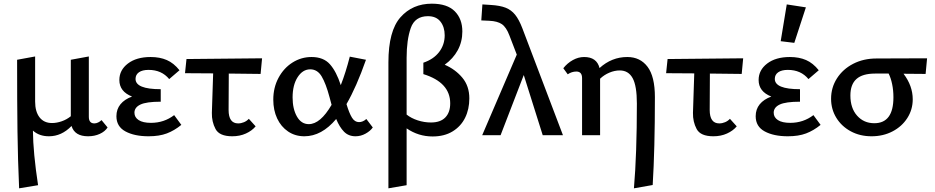

<svg xmlns="http://www.w3.org/2000/svg" viewBox="-20 -735 5084 1044"><path d="M565 -42Q551 -20 522.5 -7Q494 6 459 6Q386 6 369 -50Q315 6 246 6Q193 6 159 -25Q160 95 187 272L84 289Q77 134 75 -21.5Q73 -177 73 -410L171 -428V-183Q171 -128 195 -97Q219 -66 263 -66Q288 -66 315.5 -75.5Q343 -85 365 -103V-410L463 -428V-100Q463 -64 493 -64Q503 -64 513.5 -69Q524 -74 532 -82Z M966 -56Q928 -25 887 -9.5Q846 6 788 6Q711 6 662 -20.5Q613 -47 613 -103Q613 -141 635 -168Q657 -195 698 -210Q629 -237 629 -300Q629 -354 675.5 -389.5Q722 -425 799 -425Q849 -425 887 -408.5Q925 -392 956 -353L900 -305Q859 -355 788 -355Q754 -355 735.5 -342Q717 -329 717 -306Q717 -250 854 -250V-182Q776 -182 743.5 -166.5Q711 -151 711 -122Q711 -97 734 -82Q757 -67 801 -67Q872 -67 927 -109Z M1224 -335 1223 -137Q1223 -64 1275 -64Q1291 -64 1306.5 -70.5Q1322 -77 1333 -89L1370 -48Q1350 -24 1317 -9Q1284 6 1243 6Q1173 6 1152 -33.5Q1131 -73 1132 -121L1139 -336L986 -337L994 -414L1405 -418L1397 -333Z M2007 -42Q1994 -23 1968 -8.5Q1942 6 1913 6Q1875 6 1850.5 -19Q1826 -44 1808 -88Q1729 6 1635 6Q1585 6 1546.5 -20Q1508 -46 1487 -91Q1466 -136 1466 -193Q1466 -259 1494.5 -312Q1523 -365 1570.5 -395Q1618 -425 1674 -425Q1739 -425 1774 -385.5Q1809 -346 1833 -272Q1860 -341 1882 -427L1970 -410Q1918 -262 1864 -169Q1879 -119 1894 -95Q1909 -71 1932 -71Q1953 -71 1972 -88ZM1783 -165 1772 -206Q1752 -281 1729 -319.5Q1706 -358 1667 -358Q1626 -358 1598.5 -315.5Q1571 -273 1571 -205Q1571 -143 1594.5 -101.5Q1618 -60 1659 -60Q1722 -60 1783 -165Z M2532 -200Q2532 -141 2509 -94.5Q2486 -48 2441 -20.5Q2396 7 2332 7Q2255 7 2191 -37V272L2092 289V-396Q2092 -567 2157.5 -641Q2223 -715 2328 -715Q2412 -715 2453 -673.5Q2494 -632 2494 -564Q2494 -508 2469 -462Q2444 -416 2398 -383Q2456 -358 2494 -312.5Q2532 -267 2532 -200ZM2428 -173Q2428 -287 2282 -332V-394Q2338 -413 2368 -452.5Q2398 -492 2398 -543Q2398 -588 2375 -617.5Q2352 -647 2307 -647Q2236 -647 2213.5 -582.5Q2191 -518 2191 -421V-112Q2216 -92 2251.5 -80.5Q2287 -69 2323 -69Q2375 -69 2401.5 -96.5Q2428 -124 2428 -173Z M2931 0 2828 -327 2702 0H2602L2790 -438L2750 -542Q2733 -587 2709 -603.5Q2685 -620 2641 -622L2597 -624L2603 -711L2650 -708Q2699 -705 2729.5 -693Q2760 -681 2781 -655Q2802 -629 2820 -582L3041 0Z M3541 -207Q3541 75 3529 271L3427 289Q3443 102 3443 -172Q3443 -268 3420 -310Q3397 -352 3350 -352Q3322 -352 3293.5 -340Q3265 -328 3243 -307V0H3145V-310Q3145 -346 3114 -346Q3089 -346 3067 -331L3043 -364Q3065 -392 3095 -408.5Q3125 -425 3156 -425Q3225 -425 3240 -365Q3306 -425 3391 -425Q3461 -425 3501 -372Q3541 -319 3541 -207Z M3840 -335 3839 -137Q3839 -64 3891 -64Q3907 -64 3922.5 -70.5Q3938 -77 3949 -89L3986 -48Q3966 -24 3933 -9Q3900 6 3859 6Q3789 6 3768 -33.5Q3747 -73 3748 -121L3755 -336L3602 -337L3610 -414L4021 -418L4013 -333Z M4442 -56Q4404 -25 4363 -9.5Q4322 6 4264 6Q4187 6 4138 -20.5Q4089 -47 4089 -103Q4089 -141 4111 -168Q4133 -195 4174 -210Q4105 -237 4105 -300Q4105 -354 4151.5 -389.5Q4198 -425 4275 -425Q4325 -425 4363 -408.5Q4401 -392 4432 -353L4376 -305Q4335 -355 4264 -355Q4230 -355 4211.5 -342Q4193 -329 4193 -306Q4193 -250 4330 -250V-182Q4252 -182 4219.5 -166.5Q4187 -151 4187 -122Q4187 -97 4210 -82Q4233 -67 4277 -67Q4348 -67 4403 -109ZM4225 -511 4258 -711 4362 -695 4299 -502Z M5013 -333 4893 -334Q4943 -268 4943 -195Q4943 -139 4913.5 -93Q4884 -47 4833 -20.5Q4782 6 4719 6Q4656 6 4606 -21Q4556 -48 4527.5 -94.5Q4499 -141 4499 -198Q4499 -259 4531 -309Q4563 -359 4619 -388Q4675 -417 4746 -417L5021 -418ZM4812 -335H4739Q4670 -335 4637 -305.5Q4604 -276 4604 -216Q4604 -147 4640.5 -106Q4677 -65 4734 -65Q4838 -65 4838 -206Q4838 -244 4831 -277.5Q4824 -311 4812 -335Z"/></svg>

Font: Ysabeau Semibold
Style: Regular
Weight: 600
Designer: Christian Thalmann (Catharsis Fonts)
Version: Version 0.003